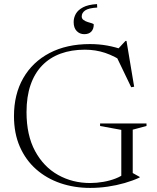

<svg xmlns="http://www.w3.org/2000/svg" viewBox="-20 -911 768 941"><path d="M630.5 -63 664.5 -44V-41Q631 -25.5 591 -14Q551 -2.5 507.8 3.8Q464.5 10 422 10Q344 10 276 -13.2Q208 -36.5 157 -81.5Q106 -126.5 77.2 -192Q48.5 -257.5 48.5 -342Q48.5 -449 94 -528.2Q139.5 -607.5 223 -651.2Q306.5 -695 421 -695Q464.5 -695 505 -687.8Q545.5 -680.5 588.5 -665.5L554 -666.5L595 -710.5H600L637.5 -486L623 -483.5L542.5 -651L593 -602Q542.5 -636 495.5 -651.8Q448.5 -667.5 395.5 -667.5Q330 -667.5 277.2 -648.2Q224.5 -629 187 -590.5Q149.5 -552 129.8 -494.8Q110 -437.5 110 -361.5Q110 -248 152 -170.5Q194 -93 264.8 -53.5Q335.5 -14 422 -14Q454 -14 486.8 -19.8Q519.5 -25.5 547.5 -36.5Q575.5 -47.5 592.5 -62.5L574.5 -28V-274.5L470.5 -293.5V-306H698V-293.5L630.5 -275.5ZM439.5 -790.5Q439.5 -769 427.5 -756.2Q415.5 -743.5 393 -743.5Q371 -743.5 356 -758.8Q341 -774 341 -803Q341 -824 351.5 -843Q362 -862 387 -875.2Q412 -888.5 455.5 -891L456.5 -874Q414 -871.5 397.2 -859.8Q380.5 -848 380.5 -830.5Q380.5 -819.5 389.5 -813Q398.5 -806.5 410 -803Q421.5 -799.5 430.5 -796.8Q439.5 -794 439.5 -790.5Z"/></svg>

Font: Newsreader 36pt Light
Style: Regular
Weight: 300
Designer: Hugues Gentile
Foundry: Production Type
Version: Version 1.003